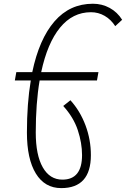

<svg xmlns="http://www.w3.org/2000/svg" viewBox="-20 -762 667 1017"><path d="M304.2 234.4Q217.3 234.4 169.9 157.2Q122.6 80.1 122.6 -60.1Q122.6 -213.9 143.1 -335.9H58.6L66.4 -379.9H150.9Q187.5 -555.2 268.6 -648.7Q349.6 -742.2 472.2 -742.2Q520.5 -742.2 561 -720Q601.6 -697.8 627 -657.2L590.3 -623.5Q567.9 -658.7 534.4 -678Q501 -697.3 461.9 -697.3Q364.7 -697.3 297.9 -615.5Q231 -533.7 198.2 -379.9H501.5L493.7 -335.9H189.9Q169.4 -214.8 169.4 -60.1Q169.4 59.1 206.5 124.3Q243.7 189.5 310.5 189.5Q414.6 189.5 414.6 59.6Q414.6 -4.4 392.1 -72.5Q369.6 -140.6 314.9 -200.7L353 -231Q404.3 -174.3 432.9 -98.1Q461.4 -22 461.4 59.6Q461.4 234.4 304.2 234.4Z"/></svg>

Font: Cascadia Mono NF ExtraLight
Style: Italic
Weight: 200
Italic angle: -10°
Monospace: yes
Designer: Aaron Bell
Foundry: Saja Typeworks
Version: Version 2404.023; ttfautohint (v1.8.4)